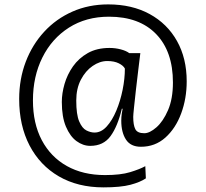

<svg xmlns="http://www.w3.org/2000/svg" viewBox="-20 -752 912 851"><path d="M438.5 78.5Q325 78.5 241 29.8Q157 -19 111 -107.2Q65 -195.5 65 -313Q65 -401.5 94 -477.8Q123 -554 175.8 -611.2Q228.5 -668.5 300.8 -700.5Q373 -732.5 459.5 -732.5Q565 -732.5 643.2 -689.8Q721.5 -647 764.5 -570.2Q807.5 -493.5 807.5 -391.5Q807.5 -315.5 783 -249.2Q758.5 -183 713 -142.2Q667.5 -101.5 604.5 -101.5Q559 -101.5 538.2 -133.5Q517.5 -165.5 517.5 -217Q517.5 -234 519.8 -248.8Q522 -263.5 523.5 -270H520Q501.5 -192 470 -148.8Q438.5 -105.5 380 -105.5Q348 -105.5 319.2 -126.5Q290.5 -147.5 272.2 -190.8Q254 -234 254 -300Q254 -338 266 -379.8Q278 -421.5 303.5 -457.8Q329 -494 369.2 -516.8Q409.5 -539.5 465.5 -539.5Q491 -539.5 515 -533.2Q539 -527 553 -516.5H602Q598.5 -487 593 -443Q587.5 -399 582.5 -354Q577.5 -309 574 -275.8Q570.5 -242.5 570.5 -234Q570.5 -197.5 579.8 -179.5Q589 -161.5 619.5 -161.5Q643.5 -161.5 673.2 -187.5Q703 -213.5 724.8 -263.8Q746.5 -314 746.5 -386.5Q746.5 -524 672 -601Q597.5 -678 463 -678Q361.5 -678 285.5 -629.5Q209.5 -581 167.8 -497Q126 -413 126 -307Q126 -205 165.2 -130.8Q204.5 -56.5 276.2 -16.2Q348 24 445.5 24Q514.5 24 557 11Q599.5 -2 624 -15.5L626.5 38.5Q601.5 55.5 558 67Q514.5 78.5 438.5 78.5ZM399 -164.5Q428.5 -164.5 453 -191.5Q477.5 -218.5 495.5 -261.5Q513.5 -304.5 523.5 -354Q533.5 -403.5 533.5 -448Q527 -461 506.8 -471.2Q486.5 -481.5 455.5 -481.5Q422.5 -481.5 390.8 -459.8Q359 -438 338.5 -398.8Q318 -359.5 318 -306.5Q318 -244 331 -213.8Q344 -183.5 362.8 -174Q381.5 -164.5 399 -164.5Z"/></svg>

Font: Spline Sans Light
Style: Regular
Weight: 300
Designer: Eben Sorkin, Mirko Velimirovic
Foundry: Sorkin Type
Version: Version 1.000; ttfautohint (v1.8.3)